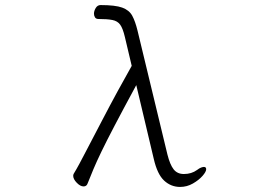

<svg xmlns="http://www.w3.org/2000/svg" viewBox="-20 -732 1040 758"><path d="M518 -396 587 -105Q601 -44 628 -19Q655 6 691 6Q718 6 741.5 -7.5Q765 -21 779.5 -37.5Q794 -54 794 -64Q794 -73 785 -73Q781 -73 774 -70.5Q767 -68 758 -61Q736 -45 706 -45Q680 -45 665.5 -63.5Q651 -82 641 -122L523 -611Q514 -648 502 -670Q490 -692 462.5 -702Q435 -712 377 -712Q365 -712 358 -700.5Q351 -689 351 -678Q351 -670 355 -663.5Q359 -657 369 -657Q404 -657 424 -653Q444 -649 454.5 -634.5Q465 -620 473 -586L500 -472Q475 -428 444.5 -372Q414 -316 382 -254.5Q350 -193 318 -132Q305 -107 293.5 -85.5Q282 -64 271 -46Q269 -42 269 -38Q269 -25 283 -10.5Q297 4 310 4Q322 4 326 -8Q337 -36 349 -64.5Q361 -93 380.5 -133.5Q400 -174 433 -237Q466 -300 518 -396Z"/></svg>

Font: Klee One
Style: Regular
Weight: 400
Designer: Fontworks Inc.
Foundry: Fontworks Inc.
Version: Version 1.100